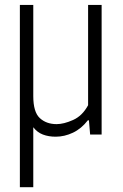

<svg xmlns="http://www.w3.org/2000/svg" viewBox="-20 -562 512 802"><path d="M212.5 9Q183 9 159.2 0Q135.5 -9 119 -30.5V220H63V-541.5H119V-160.5Q119 -94 146.2 -68.8Q173.5 -43.5 216.5 -43.5Q246.5 -43.5 285.2 -60.8Q324 -78 348 -122.5V-541.5H404.5V0H356.5L351.5 -59.5H347Q320 -24.5 284.8 -7.8Q249.5 9 212.5 9Z"/></svg>

Font: Encode Sans Cnd Lt
Style: Regular
Weight: 300
Width: 3
Designer: Multiple Designers
Foundry: Impallari Type
Version: Version 3.002; ttfautohint (v1.8.3) -l 8 -r 50 -G 200 -x 14 